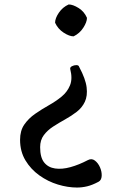

<svg xmlns="http://www.w3.org/2000/svg" viewBox="-20 -530 506 861"><path d="M70 97Q70 56 89 28.5Q108 1 137.5 -19.5Q167 -40 199 -58Q231 -76 256.5 -97Q282 -118 294 -147.5Q306 -177 295 -220Q293 -228 302.5 -233Q312 -238 322.5 -238Q333 -238 335 -230Q364 -176 368.5 -138Q373 -100 360.5 -73.5Q348 -47 324 -28.5Q300 -10 272 5.5Q244 21 218.5 37.5Q193 54 176.5 76Q160 98 160 130Q160 176 178 198.5Q196 221 227 225.5Q258 230 296 219.5Q334 209 374 188Q391 179 405.5 190Q420 201 428.5 220.5Q437 240 436 259Q435 278 422 285Q394 300 371 305.5Q348 311 325 311Q284 311 239.5 297.5Q195 284 156.5 256.5Q118 229 94 189Q70 149 70 97ZM288 -510Q307 -510 332.5 -494Q358 -478 370 -450Q370 -431 353.5 -405.5Q337 -380 310 -367Q291 -367 265.5 -383.5Q240 -400 227 -428Q227 -448 244 -473Q261 -498 288 -510Z"/></svg>

Font: Anvers
Style: Regular
Weight: 400
Designer: Ishtar van Looy
Version: Version 1.000